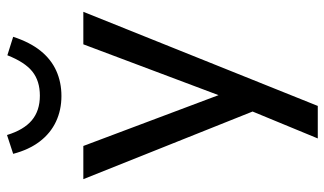

<svg xmlns="http://www.w3.org/2000/svg" viewBox="-214 -550 948 561"><g transform="rotate(-90 260.5 -270.0)"><path d="M136 184 226 -34V22L17 -501H114L270 -86H255L411 -501H506L231 184ZM260 -565Q219 -565 185 -581Q151 -597 127 -628.5Q103 -660 91 -706L146 -724Q161 -675 189 -651.5Q217 -628 261 -628Q304 -628 331.5 -650Q359 -672 379 -723L433 -706Q417 -657 392 -626Q367 -595 333.5 -580Q300 -565 260 -565Z"/></g></svg>

Font: Nunitoga
Style: Medium
Weight: 500
Designer: Vernon Adams
Foundry: Vernon Adams
Version: Version 1.0